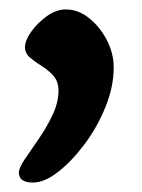

<svg xmlns="http://www.w3.org/2000/svg" viewBox="-20 -162 302 407"><path d="M50 225Q20 225 20 204Q20 194 32.5 175.5Q45 157 62 132.5Q79 108 91.5 81.5Q104 55 104 30Q104 11 93.5 -1Q83 -13 68.5 -22Q54 -31 43.5 -40Q33 -49 33 -62Q33 -76 46 -94.5Q59 -113 79 -127.5Q99 -142 119 -142Q146 -142 169 -123.5Q192 -105 206.5 -77Q221 -49 221 -19Q221 22 203.5 65Q186 108 159 144Q132 180 103 202.5Q74 225 50 225Z"/></svg>

Font: Kalam Variable Light
Style: Regular
Weight: 300
Designer: Lipi Raval, Jonny Pinhorn
Foundry: Indian Type Foundry
Version: Version 3.000